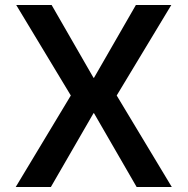

<svg xmlns="http://www.w3.org/2000/svg" viewBox="-20 -750 752 770"><path d="M43 0 264 -367 45 -730H187L355 -438H357L525 -730H667L448 -367L669 0H528L357 -296H355L184 0Z"/></svg>

Font: M PLUS 1 SemiBold
Style: Regular
Weight: 600
Designer: Coji Morishita
Foundry: UNDERFOREST DESIGN
Version: Version 1.001